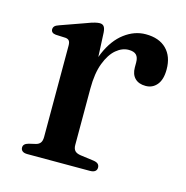

<svg xmlns="http://www.w3.org/2000/svg" viewBox="-79 -555 611 630"><g transform="rotate(15 226.5 -240.0)"><path d="M194 -261Q194 -332 215 -381Q236 -430 269.8 -455.2Q303.5 -480.5 341.5 -480.5Q387 -480.5 412 -455.5Q437 -430.5 437 -386.5Q437 -352 422.2 -334.2Q407.5 -316.5 384 -316.5Q360.5 -316.5 347.5 -329.5Q334.5 -342.5 334.5 -366V-383Q334.5 -400 326.5 -408.2Q318.5 -416.5 300.5 -416.5Q278.5 -416.5 258.2 -399.5Q238 -382.5 224.8 -348Q211.5 -313.5 211.5 -261ZM206 -450.5 211.5 -334V-69.5Q211.5 -57 217.5 -50.2Q223.5 -43.5 237.5 -41.5L282.5 -35.5Q293 -34 298 -29.5Q303 -25 303 -17Q303 -9 297.2 -4.5Q291.5 0 280 0H67.5Q56 0 50.5 -4.5Q45 -9 45 -16.5Q45 -23 49.2 -27.2Q53.5 -31.5 62.5 -34L86 -39.5Q96 -42 101 -48.8Q106 -55.5 106 -69V-378.5Q106 -390 102.2 -395Q98.5 -400 90 -401L56 -402.5Q47.5 -403.5 43.8 -407.2Q40 -411 40 -416.5Q40 -423 44.2 -427.5Q48.5 -432 59.5 -435.5L141 -464.5Q160.5 -472 170.2 -474.2Q180 -476.5 186 -476.5Q195.5 -476.5 200.2 -470.5Q205 -464.5 206 -450.5Z"/></g></svg>

Font: Fraunces 11pt
Style: Regular
Weight: 400
Version: Version 1.000;[b76b70a41]